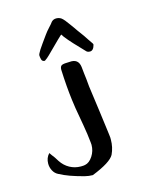

<svg xmlns="http://www.w3.org/2000/svg" viewBox="-129 -826 846 1055"><g transform="rotate(-15 294.0 -298.0)"><path d="M427 -516Q412 -516 405 -525Q374 -557 349.5 -583.5Q325 -610 308 -632Q304 -638 301.5 -642Q299 -646 298 -647Q297 -649 202 -554Q189 -541 174 -531Q159 -531 155.5 -544.5Q152 -558 152 -568Q152 -574 166 -597Q173 -608 185.5 -625.5Q198 -643 216 -668Q222 -676 229 -685Q236 -694 244 -702Q252 -710 257.5 -717Q263 -724 266 -728Q277 -740 294 -740Q310 -740 323 -731Q337 -720 360 -687Q370 -674 377 -663.5Q384 -653 389 -646Q406 -623 417.5 -607Q429 -591 434 -582Q442 -569 448.5 -561Q455 -553 455 -548Q447 -516 427 -516ZM266 144Q244 144 220 138Q175 126 143 114.5Q111 103 83 88Q65 79 55 60Q45 41 45 20Q45 -13 66 -35L78 -18Q85 -10 91 -0.5Q97 9 104 20Q123 49 152 65Q181 81 215 81Q223 81 229 80.5Q235 80 239 79Q264 74 283 45Q302 16 302 -19L301 -32Q299 -55 295 -82Q291 -109 287 -132.5Q283 -156 281 -167Q274 -206 269 -235.5Q264 -265 262 -285Q257 -324 253.5 -367.5Q250 -411 248 -460Q248 -480 259.5 -485Q271 -490 303 -490Q354 -495 360 -446L364 -408Q366 -394 368 -375Q370 -356 372 -332Q383 -253 391.5 -189.5Q400 -126 406 -79L410 -48Q413 -27 412 -19Q412 25 394 63Q374 101 266 144Z"/></g></svg>

Font: Mansalva
Style: Regular
Weight: 400
Designer: Carolina Short
Foundry: Carolina Short
Version: Version 2.112; ttfautohint (v1.8.4.7-5d5b)